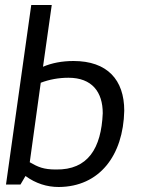

<svg xmlns="http://www.w3.org/2000/svg" viewBox="-20 -738 571 768"><path d="M204 -60C154 -60 132 -70 99 -89L143 -407C177 -420 214 -427 254 -427C348 -427 391 -370 391 -285C385 -145 332 -58 204 -60ZM477 -295C477 -419 409 -494 274 -494C228 -494 187 -486 152 -471L187 -718H105L4 0H62L82 -34C123 -4 168 10 215 10C378 9 473 -116 477 -295Z"/></svg>

Font: Cantarell
Style: Oblique
Weight: 400
Italic angle: -8°
Designer: Dave Crossland
Version: Version 0.024